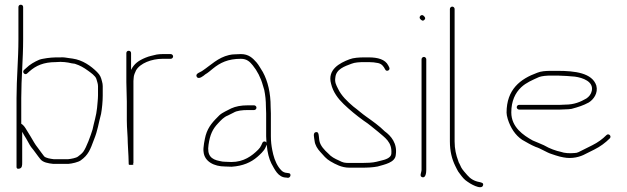

<svg xmlns="http://www.w3.org/2000/svg" viewBox="-20 -713 2654 813"><path d="M58 -683V-546C58 -461.3 50 -382.5 50 -298V-6C50 0 53.3 2.5 60 1.5C74.1 -0.6 74 -11.9 74 -26V-155C79 -145 84.8 -136.1 91 -126C100.3 -110.9 103.1 -102.4 112 -90C124.9 -74.9 139 -53.4 151 -39C161.7 -25.3 184.1 -21.2 206 -19H269C285.6 -20.3 311.9 -26.4 322 -34C354 -56.9 362.1 -79 378 -122C394.4 -162.3 396.4 -188.4 408 -231C412 -252.9 415 -284 415 -308V-348C415 -354.7 414 -361.3 412 -368C407.6 -385.4 404.6 -394.4 391 -408C365.3 -433.7 329.9 -458.9 287 -465L272 -467C261.6 -468.5 248.9 -471.3 235 -470H216C209.3 -470 203 -469.7 197 -469L179 -467C165.7 -464.3 157.3 -464.2 146 -460C126.7 -451.7 105.8 -439.8 91 -425L82 -417C71.6 -407.9 85.5 -392.5 95 -402L105 -411C132.1 -435.1 165.2 -450 216 -450C222.7 -450 229.3 -450.3 236 -451C248.5 -451 258.6 -449.5 269 -448L283 -445L297 -443C320.1 -435.3 334.2 -427.2 353 -413.5C364.5 -405.1 383.7 -392 388 -379C390.3 -368.9 395 -359.8 395 -348V-309C395 -294.7 392.2 -270.6 391 -256C388.1 -224.5 377.7 -193.4 372 -165C364 -138.5 346.2 -89.5 333 -71C326.2 -61.5 318.3 -56.9 310 -50C302.7 -44.2 281.3 -40.1 269 -39H207C193.3 -40.7 174.5 -43.5 167 -51C159.4 -60.2 148.8 -75.9 141 -86C126.3 -104.3 122 -114.9 109 -136L93 -162C87.1 -172.1 79.4 -184.3 70 -189V-298C70 -382.2 78 -462.5 78 -546V-683C78 -689.2 73.8 -693 68 -693C62.2 -693 58 -689.2 58 -683Z M515 -488V-365C515 -338.8 517 -309.8 517 -283V-202C517 -170.4 521 -137.6 521 -108C521 -94.2 524 -62.1 524 -51C524 -43.2 525 -26.1 525 -18C525 -15.3 527.7 -14.3 533 -15C541 -14.3 545 -15.3 545 -18V-19H543C544.3 -20.3 545 -22 545 -24V-370C545 -374 545.3 -378.3 546 -383C546 -393.4 552 -407 556 -415C573.3 -445.2 622.2 -464 668 -464H703C708.3 -464 713 -468.7 713 -474C713 -479.3 708.3 -484 703 -484H668C659.3 -484 651 -483.3 643 -482C624.3 -476.9 614.1 -476.3 595.5 -468.5C566.7 -456.4 548.2 -443.5 535 -417V-488C535 -494.2 530.8 -498 525 -498C519.2 -498 515 -494.2 515 -488Z M1056 -267H1029C1001 -267 978.2 -262.7 959 -254C943.4 -245.3 922.4 -237.3 909 -225C884.1 -200.1 862 -178.4 851 -140C847.2 -125.9 839 -86.6 842 -70C845.8 -28.4 887.5 -8 933 -8C941.7 -7.3 951 -7 961 -7C1008.5 -10.2 1042.7 -25.3 1069.5 -48.5C1080.2 -57.8 1098.2 -74.1 1104 -88L1109 -99L1110 -100V-95C1112.5 -67.7 1118.9 -41.3 1129 -21C1142.5 2.6 1156.8 39 1193 39L1199 40C1211.5 40 1215.1 20 1201 20L1194 19C1185.5 19 1175.1 13.2 1171 8C1154.7 -8.3 1143.4 -33.5 1137 -59L1133 -77C1129.3 -95.3 1127 -114.6 1127 -136V-233C1127 -241.7 1126.7 -251 1126 -261C1126 -319 1114.4 -368.8 1093 -408C1084.5 -420.7 1075.9 -437.9 1066 -449C1049.8 -467.2 1033 -484 1000 -484C991.3 -484 983 -483.7 975 -483C967 -483 958.7 -482 950 -480C902.7 -469.1 872.7 -437.1 838 -414C829.8 -407.2 805.2 -402.1 813 -388C820.7 -374.1 842.2 -392.1 849 -398C861 -404.9 869.7 -412.9 881.5 -422.5C912 -447.2 944.9 -464 1000 -464C1026 -464 1038.5 -450.8 1050.5 -436C1068.9 -413.3 1084.2 -384.3 1093 -352L1099 -332C1103.5 -309.5 1106 -287.5 1106 -261C1106.7 -251 1107 -241.7 1107 -233V-136C1107 -128.7 1107.3 -121.7 1108 -115V-109C1104.5 -116.1 1094.5 -115.8 1091 -108L1086 -97C1083.3 -91 1079 -85 1073 -79C1046.7 -52.7 1012 -27 960 -27C950.7 -27 942 -27.3 934 -28C926 -28 918.3 -29 911 -31C873.5 -37.8 856.3 -55.3 863 -100C869.1 -142.8 880.3 -166.6 903.5 -191C915.5 -203.7 927.3 -217.2 945 -224L969 -236C982.7 -244.6 1006.5 -247 1029 -247H1056C1061.3 -247 1066 -251.7 1066 -257C1066 -262.3 1061.3 -267 1056 -267Z M1628 -428 1624 -436C1611.3 -461.4 1579.8 -470 1542 -470H1523C1501 -470 1476.3 -468.5 1460 -462C1418 -446.3 1364.9 -418 1382 -358C1390.1 -323 1411.9 -294.8 1435 -272.5C1461 -247.4 1490.7 -223 1520 -202C1543.3 -187 1560.5 -170.9 1581 -155C1608.1 -130.9 1641.7 -112.6 1637 -61C1634.8 -43.6 1609.2 -36.4 1594 -33L1574 -28C1557.4 -23.8 1533.6 -23 1513 -23H1459C1439.5 -23 1432.4 -24.3 1416 -33C1396.7 -41.4 1382.2 -49.3 1370 -63C1355.2 -76.3 1335.3 -96.2 1332 -119L1330 -137C1328.8 -146.8 1327.7 -155.1 1317.5 -153.5C1303.4 -151.3 1310.6 -129.7 1312 -117C1313.9 -98.5 1324.5 -82.6 1336 -70C1349.9 -54.7 1360.6 -40.5 1379 -30C1400.6 -17.4 1426.8 -3 1459 -3H1513C1535.9 -3 1559.6 -4.1 1579 -8C1607.2 -16.5 1653.9 -24 1656 -58C1662.8 -105.8 1635.8 -137.8 1609 -157C1585.7 -180.3 1558.9 -199.1 1531 -219C1512.4 -231.9 1494.7 -248.3 1476 -262C1451.6 -282.9 1425.1 -307.5 1411 -338C1403.5 -353 1396.6 -364.9 1400 -385C1403.2 -420.5 1439.8 -432.4 1468 -443C1481.8 -448.9 1503.3 -450 1523 -450H1542C1557.1 -450 1567.3 -448.5 1581 -446C1597 -442.4 1604.7 -431.5 1611 -419C1616.4 -406.9 1634.6 -416 1628 -428Z M1765 -462V6C1765 17.6 1754 33.7 1768.5 37.5C1782.4 41.2 1785 18.7 1785 6V-462C1785 -467.3 1780.3 -472 1775 -472C1769.7 -472 1765 -467.3 1765 -462ZM1760 -632C1764.6 -627.4 1770.1 -622.1 1777 -629C1783.9 -635.9 1778.6 -641.4 1774 -646C1764.7 -655.3 1750.7 -641.3 1760 -632Z M1885 -675V-114C1885 -72.5 1893.7 -38.6 1908 -10L1915 4C1917.7 10 1922 16.7 1928 24C1937.3 36.8 1946.5 48.2 1959 56C1965.8 61.8 2019.3 94.9 2025.5 71.5C2028.2 61.4 2019.2 60.3 2011 58C1988.2 54.2 1971.7 43.8 1959 29C1952 21 1937.7 5.4 1933 -4L1926 -19C1923.3 -23 1921.3 -27.7 1920 -33C1911.2 -56.3 1905 -82 1905 -114V-675C1905 -680.3 1900.3 -685 1895 -685C1889.7 -685 1885 -680.3 1885 -675Z M2178 -249H2351C2359 -249 2367 -249.3 2375 -250C2383.7 -250 2392 -250.7 2400 -252C2430.2 -260.2 2449 -266.1 2473 -279C2493 -291.3 2513.8 -318.6 2505 -351C2487.3 -404 2415 -413 2341 -413H2313C2290.1 -413 2270.4 -411.4 2255 -405C2182.9 -378.8 2125 -334.4 2125 -236C2125 -229.3 2126.7 -220.3 2130 -209C2141.6 -171.9 2161.9 -140.4 2191 -121C2210.2 -110.3 2226.4 -100 2248 -91C2269.3 -84.6 2295.4 -66.9 2315 -61L2333 -55L2350 -50C2356 -48.7 2361.5 -47.5 2366.5 -46.5C2402.7 -39.3 2437.2 -48.9 2459 -61L2497 -80C2521.8 -92.4 2543.5 -108.5 2562 -127C2571.3 -136.3 2557.3 -150.3 2548 -141C2530.7 -123.7 2511.4 -109.7 2488 -98L2430 -69C2424.7 -66.3 2418.7 -65 2412 -65C2391.6 -63.1 2369.6 -64.5 2355 -70L2339 -74L2321 -80C2304.7 -86.1 2302.1 -87.9 2283 -98C2263.8 -107 2252.8 -110.5 2236 -118C2196.1 -140.1 2145 -174.4 2145 -237C2145 -284.9 2161.7 -319.8 2187 -343.5C2208.3 -363.5 2234.3 -374 2263 -387C2276 -391.3 2294 -393 2313 -393H2341C2355.8 -393 2403 -390.1 2414.5 -388.5C2448.4 -383.7 2493.7 -367.7 2486 -329C2483.1 -314.3 2474.2 -303.5 2463 -296C2438.6 -281.8 2411.5 -270 2374 -270C2366 -269.3 2358.3 -269 2351 -269H2178C2172.7 -269 2168 -264.3 2168 -259C2168 -253.7 2172.7 -249 2178 -249Z"/></svg>

Font: HoneyBee
Style: UltLit
Weight: 100
Foundry: Cannot Into Space Fonts
Version: Version 0.89